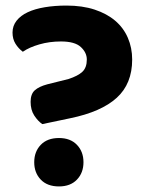

<svg xmlns="http://www.w3.org/2000/svg" viewBox="-20 -654 531 690"><path d="M132 -208Q116 -219 103 -239Q90 -259 90 -288Q90 -316 105 -329.5Q120 -343 150 -351L226 -370Q260 -381 276 -396Q292 -411 292 -440Q292 -465 270.5 -485Q249 -505 199 -505Q158 -505 121.5 -494.5Q85 -484 62 -468Q46 -480 35.5 -497Q25 -514 25 -537Q25 -561 39.5 -579.5Q54 -598 79.5 -610Q105 -622 141 -628Q177 -634 219 -634Q276 -634 320 -619.5Q364 -605 394 -579.5Q424 -554 439.5 -518Q455 -482 455 -440Q455 -353 399.5 -302.5Q344 -252 232 -229ZM103 -71Q103 -109 126.5 -133.5Q150 -158 192 -158Q233 -158 256.5 -133.5Q280 -109 280 -71Q280 -33 256.5 -8.5Q233 16 192 16Q150 16 126.5 -8.5Q103 -33 103 -71Z"/></svg>

Font: Baloo Thambi 2
Style: Bold
Weight: 700
Designer: Aadarsh Rajan and Ek Type
Foundry: Ek Type
Version: Version 1.640;hotconv 1.0.111;makeotfexe 2.5.65597; ttfautoh